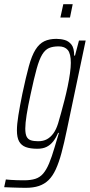

<svg xmlns="http://www.w3.org/2000/svg" viewBox="-68 -704 430 919"><path d="M55 195Q40 195 24 194.5Q8 194 -10.5 193.5Q-29 193 -48 192L-40 155Q-31 156 -17 157Q-3 158 13.5 158.5Q30 159 47 159Q79 159 101 152Q123 145 138.5 127Q154 109 167 78Q180 47 194 -1Q197 -13 203.5 -33Q210 -53 214 -68H210Q200 -44 186.5 -27Q173 -10 155 -1Q137 8 111 8Q77 8 55.5 0Q34 -8 23.5 -27Q13 -46 13 -80Q13 -109 20 -152.5Q27 -196 39 -255Q56 -335 70 -386.5Q84 -438 102 -466.5Q120 -495 144 -506.5Q168 -518 202 -518Q223 -518 242 -512.5Q261 -507 274 -490.5Q287 -474 287 -438H291L310 -510H342L252 -82Q239 -19 226.5 27.5Q214 74 199 106.5Q184 139 164.5 158Q145 177 118.5 186Q92 195 55 195ZM115 -28Q139 -28 156.5 -37.5Q174 -47 187.5 -65.5Q201 -84 210 -113Q216 -133 224 -162Q232 -191 240.5 -224Q249 -257 256 -290.5Q263 -324 267 -353.5Q271 -383 271 -403Q271 -447 256.5 -464.5Q242 -482 213 -482Q185 -482 166.5 -474Q148 -466 134 -443Q120 -420 107.5 -375Q95 -330 79 -255Q66 -196 59.5 -154.5Q53 -113 53 -89Q53 -63 59.5 -50Q66 -37 80 -32.5Q94 -28 115 -28ZM221 -620 235 -684H280L267 -620Z"/></svg>

Font: Saira UltraCondensed ExtraLight
Style: Italic
Weight: 250
Width: 1
Italic angle: -12°
Designer: Hector Gatti with collaboration of the Omnibus-Type team
Foundry: Omnibus-Type
Version: Version 1.101